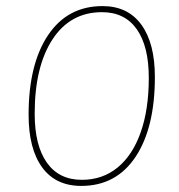

<svg xmlns="http://www.w3.org/2000/svg" viewBox="-20 -607 587 631"><path d="M489 -354Q489 -187 425.5 -91.5Q362 4 247 4Q163 4 118.5 -57Q74 -118 74 -230Q74 -396 138 -491.5Q202 -587 317 -587Q400 -587 444.5 -526Q489 -465 489 -354ZM94 -233Q94 -129 134 -72.5Q174 -16 249 -16Q317 -16 366.5 -56.5Q416 -97 442.5 -172.5Q469 -248 469 -351Q469 -455 429.5 -511Q390 -567 315 -567Q211 -567 152.5 -477.5Q94 -388 94 -233Z"/></svg>

Font: Luna Sans Thin
Style: Italic
Weight: 250
Italic angle: -7°
Designer: Juan Pablo del Peral
Foundry: Huerta Tipografica
Version: Version 2.001; ttfautohint (v1.5)